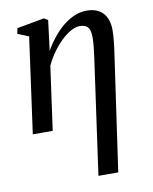

<svg xmlns="http://www.w3.org/2000/svg" viewBox="-88 -612 741 931"><g transform="rotate(-10 282.0 -146.5)"><path d="M320.5 253.5 399.5 -310.5Q404 -341.5 406.5 -366.8Q409 -392 409 -413Q409 -448 397 -462.8Q385 -477.5 356 -477.5Q336 -477.5 312 -464Q288 -450.5 264.2 -427.5Q240.5 -404.5 219.5 -375Q198.5 -345.5 183.5 -313L140 0H42L107 -471L52.5 -493L58 -520L192 -544.5L211.5 -533L193 -384.5Q211.5 -417.5 234.8 -446.5Q258 -475.5 285.2 -498Q312.5 -520.5 342 -533Q371.5 -545.5 403 -545.5Q455 -545.5 482.8 -515.2Q510.5 -485 510.5 -431.5Q510.5 -407.5 507.5 -378Q504.5 -348.5 498.5 -308L418 253.5Z"/></g></svg>

Font: Merriweather 72pt
Style: Italic
Weight: 400
Italic angle: -7.8°
Version: Version 2.101